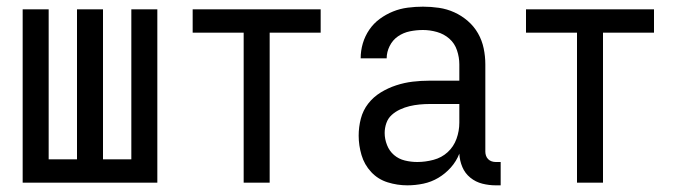

<svg xmlns="http://www.w3.org/2000/svg" viewBox="-20 -548 2040 576"><path d="M48 0V-520H126V-70H211V-520H289V-70H374V-520H452V0Z M711 0V-450H558V-520H942V-450H789V0Z M1202 8Q1172 8 1143 -1Q1114 -10 1093.5 -32Q1073 -54 1064.5 -83Q1056 -112 1056 -141Q1056 -167 1062.5 -192Q1069 -217 1084.5 -237Q1100 -257 1122 -270.5Q1144 -284 1168.5 -292Q1193 -300 1218 -303Q1243 -306 1269 -306H1358V-355Q1358 -376 1351 -397Q1344 -418 1328 -432Q1312 -446 1291 -452Q1270 -458 1249 -458Q1229 -458 1209.5 -454Q1190 -450 1174 -439Q1158 -428 1149 -410Q1140 -392 1140 -373H1062Q1062 -396 1068.5 -418Q1075 -440 1088 -459Q1101 -478 1119.5 -491.5Q1138 -505 1159 -513.5Q1180 -522 1203 -525Q1226 -528 1249 -528Q1273 -528 1297 -524.5Q1321 -521 1343 -511Q1365 -501 1383.5 -485Q1402 -469 1414 -448Q1426 -427 1431 -403Q1436 -379 1436 -355V-93Q1436 -87 1438 -81Q1440 -75 1444.5 -70.5Q1449 -66 1455 -64Q1461 -62 1467 -62H1482V8H1467Q1447 8 1427 3Q1407 -2 1391 -15Q1375 -28 1367 -47Q1359 -66 1358 -87Q1349 -64 1332.5 -45.5Q1316 -27 1295 -14.5Q1274 -2 1250 3Q1226 8 1202 8ZM1232 -62Q1256 -62 1280.5 -68.5Q1305 -75 1323 -91.5Q1341 -108 1349.5 -131.5Q1358 -155 1358 -180V-236H1269Q1254 -236 1238.5 -234.5Q1223 -233 1208.5 -229.5Q1194 -226 1180 -219.5Q1166 -213 1155 -203Q1144 -193 1139 -178.5Q1134 -164 1134 -149Q1134 -131 1141 -113Q1148 -95 1162 -83Q1176 -71 1194.5 -66.5Q1213 -62 1232 -62Z M1711 0V-450H1558V-520H1942V-450H1789V0Z"/></svg>

Font: Iosevka SS18
Style: Regular
Weight: 400
Monospace: yes
Designer: Belleve Invis
Foundry: Belleve Invis
Version: Version 25.1.1; ttfautohint (v1.8.4)